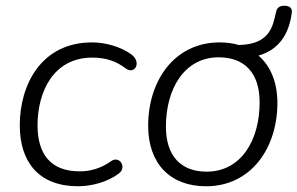

<svg xmlns="http://www.w3.org/2000/svg" viewBox="-20 -642 1038 670"><path d="M253 8C301 8 357 -8 394 -36C424 -57 398 -100 368 -80C333 -54 293 -44 259 -44C154 -44 111 -107 111 -205C111 -321 166 -441 302 -441C347 -441 384 -430 419 -403C451 -380 476 -426 437 -453C404 -477 352 -494 301 -494C124 -494 49 -346 49 -205C49 -78 114 8 253 8Z M699 8C855 8 948 -124 948 -283C948 -355 924 -412 882 -448C952 -468 988 -521 998 -596C1001 -614 990 -622 972 -622C956 -622 946 -615 943 -599C932 -549 921 -487 813 -485C793 -491 770 -494 746 -494C590 -494 497 -362 497 -203C497 -71 574 8 699 8ZM701 -43C612 -43 559 -97 559 -200C559 -333 624 -442 743 -442C833 -442 886 -388 886 -285C886 -152 821 -43 701 -43Z"/></svg>

Font: SN Pro Light
Style: Italic
Weight: 300
Italic angle: -8.99998°
Designer: Tobias Whetton
Foundry: Supernotes
Version: Version 1.001;Glyphs 3.2 (3249)